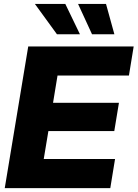

<svg xmlns="http://www.w3.org/2000/svg" viewBox="-20 -966 707 986"><path d="M4.4 0 125 -727.5H666.5L642.1 -578.1H275.4L252.4 -438H590.8L566.9 -293H228.5L204.6 -149.4H570.8L546.4 0ZM272.5 -790 159.2 -945.8H315.4L390.6 -790ZM452.6 -790 380.9 -945.8H524.4L567.4 -790Z"/></svg>

Font: Inter Display ExtraBold
Style: Italic
Weight: 800
Italic angle: -9.39999°
Designer: Rasmus Andersson
Foundry: rsms
Version: Version 4.000;git-a52131595